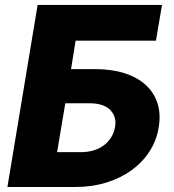

<svg xmlns="http://www.w3.org/2000/svg" viewBox="-20 -747 696 767"><path d="M130.3 -727.3H627.1L603 -584.5H282L263.8 -470.9H360.1Q426.5 -470.9 477.8 -454.4Q529.1 -437.9 562.3 -407.5Q595.5 -377.1 609.2 -334.2Q622.9 -291.2 614 -238.3Q605.5 -185.7 577.2 -142Q549 -98.4 505.3 -66.8Q461.6 -35.2 404.7 -17.6Q347.7 0 281.2 0H9.6ZM304.3 -139.2Q328.8 -139.2 351.2 -145.4Q373.6 -151.6 391.7 -164.2Q409.8 -176.8 422.4 -195.7Q435 -214.5 439.6 -239.7Q446.7 -280.2 420.8 -307.2Q394.5 -334.5 337 -334.5H240.8L208.1 -139.2Z"/></svg>

Font: Inter P Extra Bold
Style: Italic
Weight: 800
Italic angle: 9.39999°
Designer: Rasmus Andersson
Foundry: rsms
Version: Version 3.018;git-588b23468